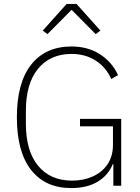

<svg xmlns="http://www.w3.org/2000/svg" viewBox="-20 -947 716 979"><path d="M66 -349Q66 -525 139 -617.5Q212 -710 345 -710Q428 -710 489.5 -670.5Q551 -631 582 -564L547 -544Q521 -604 468 -638Q415 -672 345 -672Q236 -672 174 -596.5Q112 -521 112 -382V-316Q112 -177 174.5 -101.5Q237 -26 348 -26Q405 -26 452.5 -47Q500 -68 528 -109Q556 -150 556 -209V-303H388V-341H598V0H558V-110H555Q531 -52 477 -20Q423 12 343 12Q211 12 138.5 -80.5Q66 -173 66 -349ZM345 -897 222 -773 198 -791 320 -927H370L492 -791L468 -773Z"/></svg>

Font: Anuphan ExtraLight
Style: Regular
Weight: 200
Designer: Cadson Demak
Version: Version 3.001